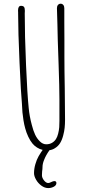

<svg xmlns="http://www.w3.org/2000/svg" viewBox="-20 -779 460 1019"><path d="M325.2 -144Q325.2 -120.1 323.2 -101.1Q321.3 -82 315.4 -60.1Q309.1 -35.6 298.8 -19.3Q288.6 -2.9 271 7.8Q257.8 16.1 242.7 18.1Q224.1 43.9 214.4 68.8Q205.6 89.8 205.6 107.4Q205.6 118.2 203.6 130.4L203.1 140.1Q202.6 145 202.6 151.4Q202.6 164.6 213.6 178.5Q224.6 192.4 236.3 192.4Q241.7 192.4 252.4 187Q262.2 182.1 268.6 182.1Q279.3 182.1 279.3 192.4Q279.3 204.6 265.6 211.9Q252 219.2 236.3 219.2Q217.3 219.2 199.7 206.3Q182.1 193.4 171.4 174.6Q160.6 155.8 160.6 140.1Q160.6 117.2 167.5 93Q174.3 68.8 185.1 49.8Q198.2 27.8 206.5 16.6Q190.4 12.7 176.5 3.9Q162.6 -4.9 152.8 -16.6Q140.1 -31.7 129.9 -53.7Q119.6 -75.7 113.8 -97.7Q108.4 -116.7 104.5 -141.1Q100.6 -165.5 99.1 -182.6Q98.1 -193.8 97.2 -214.4L96.2 -231Q91.3 -278.3 83.7 -445.8Q76.2 -613.3 76.2 -707V-713.9Q75.7 -717.3 75.7 -722.2Q75.7 -748 91.3 -748Q103 -748 107.4 -742.2Q111.8 -736.3 111.8 -724.1V-716.8Q111.3 -713.4 111.3 -709Q111.3 -591.8 118.2 -433.6Q125 -275.4 132.3 -206.1Q136.2 -162.6 148.9 -115.7Q156.7 -85 166.5 -64.2Q176.3 -43.5 191.4 -28.8Q207 -13.2 225.6 -13.2Q242.7 -13.2 256.1 -21Q269.5 -28.8 277.3 -41.5Q284.2 -52.2 288.6 -69.6Q293 -86.9 294.4 -104Q295.4 -123.5 295.4 -137.2V-251Q295.4 -314.5 291 -438L286.6 -565.9Q286.6 -600.6 284.7 -650.9Q282.2 -713.4 282.2 -735.8Q282.2 -746.6 287.8 -752.9Q293.5 -759.3 301.8 -759.3Q310.1 -759.3 315.7 -752.9Q321.3 -746.6 321.3 -735.8V-660.2Q321.3 -609.9 321.8 -569.8V-480Q321.8 -407.7 323.7 -309.6Q325.2 -199.2 325.2 -144Z"/></svg>

Font: Amatica SC
Style: Regular
Weight: 400
Version: Version 2.000